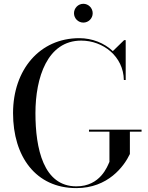

<svg xmlns="http://www.w3.org/2000/svg" viewBox="-20 -956 762 986"><path d="M360 -888C360 -861.5 381.5 -840 408 -840C434.5 -840 456 -861.5 456 -888C456 -914.5 434.5 -936.5 408 -936.5C381.5 -936.5 360 -914.5 360 -888ZM437 -290V-280H542V-125C532 -103 496 1 372 1C203 1 162 -193 162 -375C162 -557 223 -747.5 397 -747.5C509.5 -747.5 614 -666.5 616 -545H625.5V-750H617.5L559.5 -693.5C515.5 -735 453.5 -760 387 -760C184 -760 47 -598 47 -375C47 -152 164 10 372 10C535 10 617 -102 647 -165V-280H707V-290Z"/></svg>

Font: Bodoni* 24
Style: Regular
Weight: 400
Version: Version 2.3